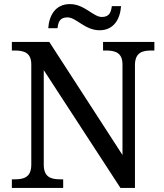

<svg xmlns="http://www.w3.org/2000/svg" viewBox="-20 -919 803 939"><path d="M467 -771C538 -771 568 -828 572 -889H527C523 -862 517 -836 478 -836C436 -836 393 -899 322 -899C250 -899 220 -842 216 -781H261C265 -808 270 -834 310 -834C353 -834 395 -771 467 -771ZM38 0H289V-42H276C231 -42 194 -51 194 -114V-576L569 0H640V-600C640 -663 677 -672 722 -672H735V-714H484V-672H497C541 -672 579 -663 579 -604V-161L221 -714H38V-672H51C95 -672 133 -663 133 -604V-114C133 -51 96 -42 51 -42H38Z"/></svg>

Font: Noto Serif Thai
Style: Regular
Weight: 400
Designer: Monotype Design Team
Foundry: Monotype Imaging Inc.
Version: Version 1.901